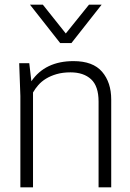

<svg xmlns="http://www.w3.org/2000/svg" viewBox="-20 -800 555 820"><path d="M455 0H401V-366Q401 -432 369 -461.5Q337 -491 281 -491Q248 -491 222 -483.5Q196 -476 176.5 -464Q157 -452 143.5 -436.5Q130 -421 121 -405V0H67V-390L62 -530H105L114 -453Q173 -539 294 -539Q377 -539 416 -493.5Q455 -448 455 -375ZM285 -616H237L108 -780H163L261 -657L360 -780H414Z"/></svg>

Font: Tanohe Sans Light
Style: Regular
Weight: 300
Designer: Village Type and Design LLC & Cristiano Sobral
Foundry: Cooper Hewitt Smithsonian Design Museum
Version: Version 1.00;September 29, 2021;FontCreator 13.0.0.2655 64-b